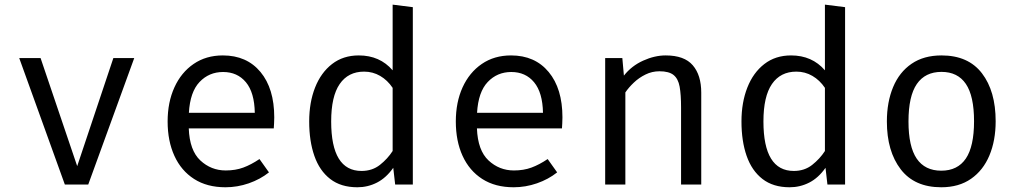

<svg xmlns="http://www.w3.org/2000/svg" viewBox="-20 -788 4348 820"><path d="M553.3 -540 356.9 0H256.9L62.1 -540H153.3L309.7 -78.5L464.1 -540Z M786.2 -239.5Q789.7 -145.6 835.6 -102.8Q881.5 -60 944.1 -60Q985.6 -60 1019 -72.3Q1052.3 -84.6 1088.2 -108.7L1128.7 -51.8Q1091.3 -22.1 1042.6 -5.1Q993.8 11.8 943.1 11.8Q864.1 11.8 809 -23.6Q753.8 -59 724.9 -122.3Q695.9 -185.6 695.9 -269.2Q695.9 -351.3 724.9 -414.9Q753.8 -478.5 806.9 -514.9Q860 -551.3 931.8 -551.3Q1033.8 -551.3 1092.6 -480.5Q1151.3 -409.7 1151.3 -286.7Q1151.3 -272.8 1150.5 -260.5Q1149.7 -248.2 1149.2 -239.5ZM932.8 -480.5Q872.8 -480.5 832.3 -437.9Q791.8 -395.4 786.7 -306.2H1068.2Q1066.7 -392.8 1030.3 -436.7Q993.8 -480.5 932.8 -480.5Z M1656.9 -768.2 1743.1 -757.4V0H1667.7L1659.5 -71.3Q1629.2 -28.2 1590 -8.2Q1550.8 11.8 1506.2 11.8Q1435.9 11.8 1390.3 -23.6Q1344.6 -59 1322.6 -122.3Q1300.5 -185.6 1300.5 -269.2Q1300.5 -350.3 1325.6 -414.1Q1350.8 -477.9 1398.2 -514.6Q1445.6 -551.3 1512.3 -551.3Q1602.1 -551.3 1656.9 -487.7ZM1534.9 -482.1Q1467.2 -482.1 1430.8 -429.2Q1394.4 -376.4 1394.4 -269.2Q1394.4 -57.9 1524.1 -57.9Q1569.7 -57.9 1602.6 -83.8Q1635.4 -109.7 1656.9 -143.1V-412.8Q1634.9 -445.6 1603.6 -463.8Q1572.3 -482.1 1534.9 -482.1Z M2016.9 -239.5Q2020.5 -145.6 2066.4 -102.8Q2112.3 -60 2174.9 -60Q2216.4 -60 2249.7 -72.3Q2283.1 -84.6 2319 -108.7L2359.5 -51.8Q2322.1 -22.1 2273.3 -5.1Q2224.6 11.8 2173.8 11.8Q2094.9 11.8 2039.7 -23.6Q1984.6 -59 1955.6 -122.3Q1926.7 -185.6 1926.7 -269.2Q1926.7 -351.3 1955.6 -414.9Q1984.6 -478.5 2037.7 -514.9Q2090.8 -551.3 2162.6 -551.3Q2264.6 -551.3 2323.3 -480.5Q2382.1 -409.7 2382.1 -286.7Q2382.1 -272.8 2381.3 -260.5Q2380.5 -248.2 2380 -239.5ZM2163.6 -480.5Q2103.6 -480.5 2063.1 -437.9Q2022.6 -395.4 2017.4 -306.2H2299Q2297.4 -392.8 2261 -436.7Q2224.6 -480.5 2163.6 -480.5Z M2564.6 0V-540H2637.9L2644.6 -465.1Q2677.4 -506.7 2726.7 -529Q2775.9 -551.3 2823.1 -551.3Q2902.6 -551.3 2938.7 -509.2Q2974.9 -467.2 2974.9 -392.3V0H2888.7V-328.7Q2888.7 -384.1 2882.6 -417.9Q2876.4 -451.8 2856.7 -467.7Q2836.9 -483.6 2796.4 -483.6Q2764.6 -483.6 2736.7 -469.7Q2708.7 -455.9 2686.9 -435.1Q2665.1 -414.4 2650.8 -393.3V0Z M3503.1 -768.2 3589.2 -757.4V0H3513.8L3505.6 -71.3Q3475.4 -28.2 3436.2 -8.2Q3396.9 11.8 3352.3 11.8Q3282.1 11.8 3236.4 -23.6Q3190.8 -59 3168.7 -122.3Q3146.7 -185.6 3146.7 -269.2Q3146.7 -350.3 3171.8 -414.1Q3196.9 -477.9 3244.4 -514.6Q3291.8 -551.3 3358.5 -551.3Q3448.2 -551.3 3503.1 -487.7ZM3381 -482.1Q3313.3 -482.1 3276.9 -429.2Q3240.5 -376.4 3240.5 -269.2Q3240.5 -57.9 3370.3 -57.9Q3415.9 -57.9 3448.7 -83.8Q3481.5 -109.7 3503.1 -143.1V-412.8Q3481 -445.6 3449.7 -463.8Q3418.5 -482.1 3381 -482.1Z M4001 -551.3Q4115.4 -551.3 4173.8 -474.9Q4232.3 -398.5 4232.3 -270.3Q4232.3 -187.7 4205.6 -124.1Q4179 -60.5 4127.2 -24.4Q4075.4 11.8 4000 11.8Q3885.6 11.8 3826.7 -65.1Q3767.7 -142.1 3767.7 -269.2Q3767.7 -352.3 3794.4 -416.2Q3821 -480 3873.1 -515.6Q3925.1 -551.3 4001 -551.3ZM4001 -481Q3931.3 -481 3895.6 -429.2Q3860 -377.4 3860 -269.2Q3860 -162.1 3895.1 -110.5Q3930.3 -59 4000 -59Q4069.7 -59 4104.9 -110.8Q4140 -162.6 4140 -270.3Q4140 -377.9 4105.1 -429.5Q4070.3 -481 4001 -481Z"/></svg>

Font: FiraCode Nerd Font Mono
Style: Regular
Weight: 400
Monospace: yes
Designer: Carrois Corporate, Edenspiekermann AG, Nikita Prokopov
Foundry: Carrois Corporate, Edenspiekermann AG, Nikita Prokopov
Version: Version 6.002;Nerd Fonts 3.4.0